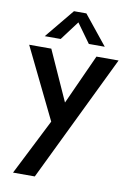

<svg xmlns="http://www.w3.org/2000/svg" viewBox="-101 -761 737 1068"><g transform="rotate(10 267.5 -227.5)"><path d="M520 -472 173 244H50L210 -72L15 -472H140L267 -190L395 -472ZM431 -534H341L263 -642L182 -534H92L228 -699H298Z"/></g></svg>

Font: Madhuban Medium
Style: Regular
Weight: 500
Designer: jaikishan Patel
Foundry: MagicType
Version: Version 1.000